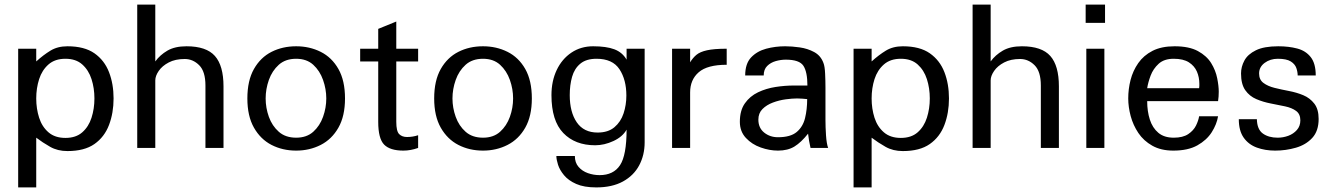

<svg xmlns="http://www.w3.org/2000/svg" viewBox="-20 -648 5840 841"><path d="M59.6 172.9V-434.6H138.7V-378.9Q169.9 -407.2 201.2 -426.3Q232.4 -445.3 275.4 -445.3Q349.6 -445.3 393.6 -414.6Q437.5 -383.8 457.5 -332Q477.5 -280.3 477.5 -216.8Q477.5 -153.3 457.5 -100.6Q437.5 -47.9 393.6 -17.1Q349.6 13.7 275.4 13.7Q232.4 13.7 199.7 -4.9Q167 -23.4 138.7 -44.9V172.9ZM266.6 -43.9Q312.5 -43.9 340.3 -68.4Q368.2 -92.8 380.9 -132.3Q393.6 -171.9 393.6 -216.8Q393.6 -261.7 380.9 -301.3Q368.2 -340.8 340.3 -365.7Q312.5 -390.6 266.6 -390.6Q220.7 -390.6 192.4 -365.7Q164.1 -340.8 151.4 -301.3Q138.7 -261.7 138.7 -216.8Q138.7 -171.9 151.4 -132.3Q164.1 -92.8 192.4 -68.4Q220.7 -43.9 266.6 -43.9Z M581.1 0V-627.9H660.2V-378.9Q680.7 -407.2 713.4 -426.3Q746.1 -445.3 796.9 -445.3Q883.8 -445.3 921.4 -402.8Q959 -360.4 959 -269.5V0H879.9V-273.4Q879.9 -335 852.5 -362.3Q825.2 -389.6 789.1 -389.6Q748 -389.6 719.2 -374.5Q690.4 -359.4 675.3 -337.4Q660.2 -315.4 660.2 -295.9V0Z M1277.3 11.7Q1217.8 11.7 1169.4 -13.2Q1121.1 -38.1 1092.3 -88.9Q1063.5 -139.6 1063.5 -216.8Q1063.5 -294.9 1092.3 -345.7Q1121.1 -396.5 1169.4 -420.9Q1217.8 -445.3 1277.3 -445.3Q1335.9 -445.3 1384.8 -420.9Q1433.6 -396.5 1462.4 -345.7Q1491.2 -294.9 1491.2 -216.8Q1491.2 -139.6 1462.4 -88.9Q1433.6 -38.1 1384.8 -13.2Q1335.9 11.7 1277.3 11.7ZM1277.3 -44.9Q1323.2 -44.9 1352.1 -70.8Q1380.9 -96.7 1395 -136.2Q1409.2 -175.8 1409.2 -216.8Q1409.2 -257.8 1395 -297.9Q1380.9 -337.9 1352.1 -364.3Q1323.2 -390.6 1277.3 -390.6Q1230.5 -390.6 1201.2 -364.3Q1171.9 -337.9 1157.7 -297.9Q1143.6 -257.8 1143.6 -216.8Q1143.6 -175.8 1157.7 -136.2Q1171.9 -96.7 1201.2 -70.8Q1230.5 -44.9 1277.3 -44.9Z M1747.1 11.7Q1688.5 11.7 1662.6 -14.6Q1636.7 -41 1636.7 -114.3V-378.9H1557.6V-434.6H1636.7V-521.5L1715.8 -553.7V-434.6H1811.5V-378.9H1715.8V-114.3Q1715.8 -73.2 1728.5 -60.5Q1741.2 -47.9 1762.7 -47.9Q1788.1 -47.9 1811.5 -55.7V0Q1778.3 11.7 1747.1 11.7Z M2095.7 11.7Q2036.1 11.7 1987.8 -13.2Q1939.5 -38.1 1910.6 -88.9Q1881.8 -139.6 1881.8 -216.8Q1881.8 -294.9 1910.6 -345.7Q1939.5 -396.5 1987.8 -420.9Q2036.1 -445.3 2095.7 -445.3Q2154.3 -445.3 2203.1 -420.9Q2252 -396.5 2280.8 -345.7Q2309.6 -294.9 2309.6 -216.8Q2309.6 -139.6 2280.8 -88.9Q2252 -38.1 2203.1 -13.2Q2154.3 11.7 2095.7 11.7ZM2095.7 -44.9Q2141.6 -44.9 2170.4 -70.8Q2199.2 -96.7 2213.4 -136.2Q2227.5 -175.8 2227.5 -216.8Q2227.5 -257.8 2213.4 -297.9Q2199.2 -337.9 2170.4 -364.3Q2141.6 -390.6 2095.7 -390.6Q2048.8 -390.6 2019.5 -364.3Q1990.2 -337.9 1976.1 -297.9Q1961.9 -257.8 1961.9 -216.8Q1961.9 -175.8 1976.1 -136.2Q1990.2 -96.7 2019.5 -70.8Q2048.8 -44.9 2095.7 -44.9Z M2591.8 172.9Q2538.1 172.9 2503.9 157.7Q2469.7 142.6 2450.7 119.6Q2431.6 96.7 2424.3 73.7Q2417 50.8 2417 35.2H2498Q2498 64.5 2514.2 83Q2530.3 101.6 2555.2 110.4Q2580.1 119.1 2606.4 119.1Q2667 119.1 2695.8 75.7Q2724.6 32.2 2724.6 -80.1Q2707 -48.8 2667 -30.3Q2627 -11.7 2586.9 -11.7Q2499 -11.7 2447.3 -65.4Q2395.5 -119.1 2395.5 -231.4Q2395.5 -293 2418.5 -341.3Q2441.4 -389.6 2482.9 -417.5Q2524.4 -445.3 2578.1 -445.3Q2635.7 -445.3 2670.9 -432.1Q2706.1 -418.9 2724.6 -386.7V-434.6H2803.7V-24.4Q2803.7 31.2 2779.8 76.2Q2755.9 121.1 2708.5 147Q2661.1 172.9 2591.8 172.9ZM2597.7 -67.4Q2643.6 -67.4 2671.4 -90.8Q2699.2 -114.3 2711.4 -151.4Q2723.6 -188.5 2723.6 -229.5Q2723.6 -298.8 2693.4 -344.7Q2663.1 -390.6 2592.8 -390.6Q2547.9 -390.6 2522 -369.1Q2496.1 -347.7 2485.8 -311.5Q2475.6 -275.4 2475.6 -231.4Q2475.6 -157.2 2506.3 -112.3Q2537.1 -67.4 2597.7 -67.4Z M2923.8 0V-434.6H3002.9V-375Q3014.6 -394.5 3030.3 -407.7Q3045.9 -420.9 3076.7 -427.7Q3107.4 -434.6 3163.1 -434.6V-364.3Q3078.1 -364.3 3040.5 -331.5Q3002.9 -298.8 3002.9 -243.2V0Z M3387.7 11.7Q3350.6 11.7 3312 -2Q3273.4 -15.6 3247.1 -43.9Q3220.7 -72.3 3220.7 -114.3Q3220.7 -164.1 3242.7 -195.3Q3264.6 -226.6 3300.3 -243.7Q3335.9 -260.7 3377.4 -267.1Q3418.9 -273.4 3457 -273.4H3516.6Q3516.6 -333 3499 -359.9Q3481.4 -386.7 3421.9 -386.7Q3400.4 -386.7 3377.9 -380.4Q3355.5 -374 3340.3 -358.9Q3325.2 -343.8 3325.2 -317.4H3244.1Q3244.1 -369.1 3270 -396.5Q3295.9 -423.8 3335.9 -434.6Q3376 -445.3 3418.9 -445.3Q3448.2 -445.3 3482.9 -440.4Q3517.6 -435.5 3546.4 -419.9Q3575.2 -404.3 3586.9 -372.1Q3592.8 -357.4 3594.2 -325.2Q3595.7 -293 3595.7 -264.6V-122.1Q3595.7 -91.8 3598.1 -55.2Q3600.6 -18.6 3607.4 0H3530.3Q3526.4 -16.6 3523.9 -31.2Q3521.5 -45.9 3519.5 -62.5Q3489.3 -24.4 3460 -6.3Q3430.7 11.7 3387.7 11.7ZM3387.7 -46.9Q3442.4 -46.9 3469.7 -69.8Q3497.1 -92.8 3506.3 -130.9Q3515.6 -168.9 3515.6 -213.9Q3508.8 -214.8 3494.6 -215.8Q3480.5 -216.8 3471.7 -216.8Q3450.2 -216.8 3421.4 -212.9Q3392.6 -209 3365.2 -198.7Q3337.9 -188.5 3319.8 -170.4Q3301.8 -152.3 3301.8 -124Q3301.8 -87.9 3327.1 -67.4Q3352.5 -46.9 3387.7 -46.9Z M3718.8 172.9V-434.6H3797.9V-378.9Q3829.1 -407.2 3860.4 -426.3Q3891.6 -445.3 3934.6 -445.3Q4008.8 -445.3 4052.7 -414.6Q4096.7 -383.8 4116.7 -332Q4136.7 -280.3 4136.7 -216.8Q4136.7 -153.3 4116.7 -100.6Q4096.7 -47.9 4052.7 -17.1Q4008.8 13.7 3934.6 13.7Q3891.6 13.7 3858.9 -4.9Q3826.2 -23.4 3797.9 -44.9V172.9ZM3925.8 -43.9Q3971.7 -43.9 3999.5 -68.4Q4027.3 -92.8 4040 -132.3Q4052.7 -171.9 4052.7 -216.8Q4052.7 -261.7 4040 -301.3Q4027.3 -340.8 3999.5 -365.7Q3971.7 -390.6 3925.8 -390.6Q3879.9 -390.6 3851.6 -365.7Q3823.2 -340.8 3810.5 -301.3Q3797.9 -261.7 3797.9 -216.8Q3797.9 -171.9 3810.5 -132.3Q3823.2 -92.8 3851.6 -68.4Q3879.9 -43.9 3925.8 -43.9Z M4240.2 0V-627.9H4319.3V-378.9Q4339.8 -407.2 4372.6 -426.3Q4405.3 -445.3 4456.1 -445.3Q4543 -445.3 4580.6 -402.8Q4618.2 -360.4 4618.2 -269.5V0H4539.1V-273.4Q4539.1 -335 4511.7 -362.3Q4484.4 -389.6 4448.2 -389.6Q4407.2 -389.6 4378.4 -374.5Q4349.6 -359.4 4334.5 -337.4Q4319.3 -315.4 4319.3 -295.9V0Z M4738.3 0V-434.6H4817.4V0ZM4735.4 -547.9V-627.9H4820.3V-547.9Z M5119.1 11.7Q5065.4 11.7 5027.3 -9.8Q4989.3 -31.2 4966.3 -65.4Q4943.4 -99.6 4932.6 -139.6Q4921.9 -179.7 4921.9 -216.8Q4921.9 -257.8 4932.1 -297.9Q4942.4 -337.9 4965.8 -371.6Q4989.3 -405.3 5028.3 -425.3Q5067.4 -445.3 5125 -445.3Q5188.5 -445.3 5227.1 -424.3Q5265.6 -403.3 5285.2 -371.6Q5304.7 -339.8 5311.5 -305.7Q5318.4 -271.5 5318.4 -246.1Q5318.4 -224.6 5315.4 -205.1H5004.9Q5004.9 -160.2 5016.6 -124Q5028.3 -87.9 5053.7 -66.4Q5079.1 -44.9 5121.1 -44.9Q5161.1 -44.9 5184.6 -60.5Q5208 -76.2 5218.8 -98.1Q5229.5 -120.1 5232.4 -138.7H5315.4Q5309.6 -103.5 5287.6 -68.8Q5265.6 -34.2 5224.6 -11.2Q5183.6 11.7 5119.1 11.7ZM5004.9 -261.7H5232.4Q5233.4 -266.6 5233.4 -271.5Q5233.4 -276.4 5233.4 -281.2Q5233.4 -309.6 5222.7 -334.5Q5211.9 -359.4 5187.5 -375Q5163.1 -390.6 5121.1 -390.6Q5079.1 -390.6 5055.2 -368.7Q5031.2 -346.7 5020 -316.9Q5008.8 -287.1 5004.9 -261.7Z M5565.4 11.7Q5521.5 11.7 5485.4 -1.5Q5449.2 -14.6 5427.7 -44.9Q5406.2 -75.2 5406.2 -126H5485.4Q5486.3 -81.1 5511.7 -63Q5537.1 -44.9 5576.2 -44.9Q5600.6 -44.9 5623 -53.2Q5645.5 -61.5 5660.6 -78.6Q5675.8 -95.7 5675.8 -121.1Q5675.8 -148.4 5657.2 -162.1Q5638.7 -175.8 5608.9 -182.1Q5579.1 -188.5 5545.9 -194.8Q5512.7 -201.2 5482.9 -213.9Q5453.1 -226.6 5434.6 -252.9Q5416 -279.3 5416 -326.2Q5416 -355.5 5430.7 -382.8Q5445.3 -410.2 5481 -427.7Q5516.6 -445.3 5579.1 -445.3Q5625 -445.3 5662.1 -435.5Q5699.2 -425.8 5721.2 -397.9Q5743.2 -370.1 5743.2 -317.4H5664.1Q5664.1 -333 5658.2 -350.1Q5652.3 -367.2 5633.8 -378.9Q5615.2 -390.6 5577.1 -390.6Q5543.9 -390.6 5519.5 -372.6Q5495.1 -354.5 5495.1 -326.2Q5495.1 -298.8 5514.2 -284.7Q5533.2 -270.5 5562.5 -263.2Q5591.8 -255.9 5625.5 -249.5Q5659.2 -243.2 5688.5 -231Q5717.8 -218.8 5736.8 -194.3Q5755.9 -169.9 5755.9 -127Q5755.9 -74.2 5728 -43.9Q5700.2 -13.7 5656.2 -1Q5612.3 11.7 5565.4 11.7Z"/></svg>

Font: Padauk
Style: Regular
Weight: 400
Designer: Debbi Hosken, Becca Hirsbrunner Spalinger
Foundry: SIL International
Version: Version 5.003